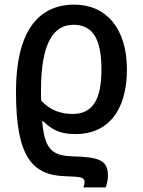

<svg xmlns="http://www.w3.org/2000/svg" viewBox="-20 -569 616 829"><path d="M301 -549C138 -549 49 -423 49 -173C49 108 118 189 266 192C334 194 345 198 345 217C345 226 343 232 340 240H437C442 222 446 209 446 189C446 123 409 109 292 106C202 103 173 73 162 -45H167C205 -8 241 10 307 10C443 10 528 -88 528 -269C528 -449 436 -549 301 -549ZM297 -462C381 -462 418 -400 418 -269C418 -140 381 -77 294 -77C240 -77 197 -94 158 -134C157 -149 157 -162 157 -179C157 -385 212 -462 297 -462Z"/></svg>

Font: Noto Sans Thai Medium
Style: Regular
Weight: 500
Designer: Monotype Design Team
Foundry: Monotype Imaging Inc.
Version: Version 1.901